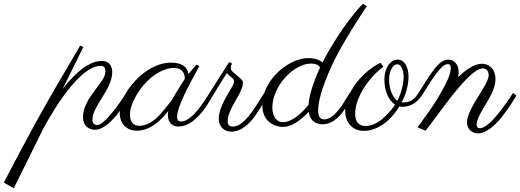

<svg xmlns="http://www.w3.org/2000/svg" viewBox="-272 -675 2758 1018"><path d="M153 -433C-37 -112 -93 -10 -252 293L-199 323C-198 320 -124 173 -42 6C-40 4 129 -326 263 -326C275 -326 287 -317 287 -300C287 -261 263 -242 209 -165C177 -118 168 -83 168 -54C168 -7 199 13 232 13C307 13 393 -125 415 -168L397 -182C360 -123 281 -12 243 -12C232 -12 218 -17 218 -41C218 -113 323 -201 323 -292C323 -320 311 -352 267 -352C245 -352 220 -346 187 -326C143 -299 99 -253 60 -203L170 -426Z M770 -332C754 -315 740 -298 727 -282C721 -323 691 -343 631 -343C578 -343 492 -311 419 -216C377 -161 363 -112 363 -75C363 -15 404 18 453 18C501 18 555 -4 620 -86C619 -81 618 -69 618 -67C618 -30 636 -4 675 -4C755 -4 823 -106 856 -168L839 -182C812 -139 746 -31 689 -31C676 -31 667 -35 667 -56C667 -119 759 -274 785 -325ZM635 -139C588 -80 538 -8 466 -8C435 -8 417 -30 417 -66C417 -110 443 -167 487 -221C547 -292 610 -315 650 -315C706 -315 708 -269 708 -257C689 -229 652 -167 635 -139Z M1129 -182C1093 -128 1028 -4 964 -4C951 -4 935 -7 935 -32C935 -65 955 -103 974 -136C1007 -191 1016 -219 1016 -234C1016 -250 1014 -249 961 -295C954 -301 952 -309 952 -315C952 -325 956 -334 958 -338L943 -346L839 -182L857 -168C889 -223 931 -288 931 -288C943 -269 969 -262 969 -245C969 -239 967 -232 964 -224C947 -192 888 -110 888 -46C888 0 919 23 955 23C1055 23 1118 -125 1147 -168Z M1652 -655C1554 -554 1465 -398 1438 -344C1426 -354 1403 -367 1361 -367C1266 -367 1119 -259 1119 -115C1119 -28 1187 -2 1228 -2C1269 -2 1316 -30 1365 -82C1372 -29 1409 -16 1438 -16C1528 -16 1577 -134 1599 -168L1582 -182C1556 -143 1507 -42 1447 -42C1427 -42 1415 -54 1415 -91C1415 -131 1430 -202 1487 -327C1543 -448 1651 -610 1673 -642ZM1364 -119C1309 -52 1261 -27 1229 -27C1195 -27 1172 -56 1172 -105C1172 -215 1282 -338 1378 -338C1399 -338 1417 -331 1425 -317C1386 -232 1367 -167 1364 -119Z M1857 -133C1880 -169 1894 -228 1894 -267C1894 -319 1873 -359 1836 -359C1796 -359 1766 -312 1766 -254C1766 -197 1786 -143 1823 -120C1779 -57 1724 -7 1666 -7C1629 -7 1611 -31 1611 -72C1611 -164 1692 -272 1761 -321L1746 -342C1656 -301 1558 -186 1558 -88C1558 -23 1599 19 1657 19C1713 19 1790 -17 1845 -111C1851 -109 1857 -109 1863 -109C1900 -109 1934 -125 1964 -168L1947 -182C1924 -146 1902 -132 1866 -132C1863 -132 1860 -132 1857 -133ZM1791 -254C1791 -296 1809 -334 1835 -334C1855 -334 1868 -305 1868 -267C1868 -238 1859 -187 1835 -141C1803 -163 1791 -216 1791 -254Z M2355 -253C2355 -322 2309 -337 2284 -337C2256 -337 2215 -322 2157 -266C2159 -275 2160 -284 2160 -292C2160 -335 2134 -359 2106 -359C2053 -359 2013 -286 1947 -182L1965 -168C1992 -210 2062 -335 2100 -335C2112 -335 2118 -332 2118 -314C2118 -298 2113 -273 2093 -234C2068 -183 2031 -123 1999 -79L1942 0L1985 18C2016 -23 2086 -117 2086 -117C2179 -241 2247 -312 2288 -312C2308 -312 2319 -296 2319 -276C2319 -224 2204 -101 2204 -25C2204 6 2228 32 2262 32C2354 32 2450 -145 2466 -168L2448 -182C2397 -104 2320 5 2271 5C2263 5 2255 0 2255 -14C2255 -73 2355 -170 2355 -253Z"/></svg>

Font: Parisienne
Style: Regular
Weight: 400
Designer: Astigmatic (AOETI)
Foundry: Astigmatic (AOETI)
Version: Version 1.000